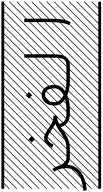

<svg xmlns="http://www.w3.org/2000/svg" viewBox="588 -1624 1453 2721"><g transform="rotate(-90 1314.5 -263.5)"><path d="M530.3 -48.8V0H435.5Q382.3 0 340.3 -41Q337.9 13.7 315.2 60.5Q292.5 107.4 249.3 145.5Q206.1 183.6 136.7 208Q67.4 232.4 -22.5 239.3L-26.4 190.4Q43 185.1 97.9 169.2Q152.8 153.3 188.7 130.6Q224.6 107.9 248.3 77.6Q272 47.4 282 14.9Q292 -17.6 292 -54.2Q292 -147 241.2 -221.2L281.2 -248.5Q308.1 -210.4 322.8 -166.5H323.2Q337.4 -118.2 368.4 -83.5Q399.4 -48.8 435.5 -48.8ZM0 402.8H530.3V442.9H0ZM0 -970.2H530.3V-930.2H0ZM526.9 410.6 533.7 417.5 525.4 425.8 518.6 418.9ZM526.9 304.7 533.7 311.5 419.4 425.8 412.6 418.9ZM526.9 198.7 533.7 205.6 313.5 425.8 306.6 418.9ZM526.9 92.3 533.7 99.1 207.5 425.8 200.7 418.9ZM526.9 -13.2 533.7 -6.3 101.6 425.8 94.7 418.9ZM526.9 -119.1 533.7 -112.3 3.4 418 -3.4 411.1ZM526.9 -225.6 533.7 -218.8 3.4 311.5 -3.4 304.7ZM526.9 -331.5 533.7 -324.7 3.4 205.6 -3.4 198.7ZM526.9 -438 533.7 -431.2 3.4 99.1 -3.4 92.3ZM526.9 -543.5 533.7 -536.6 3.4 -6.3 -3.4 -13.2ZM526.9 -649.4 533.7 -642.6 3.4 -112.3 -3.4 -119.1ZM526.9 -755.9 533.7 -749 3.4 -218.8 -3.4 -225.6ZM526.9 -861.8 533.7 -855 3.4 -324.7 -3.4 -331.5ZM516.6 -958 523.4 -951.2 3.4 -431.2 -3.4 -438ZM411.1 -958 418 -951.2 3.4 -536.6 -3.4 -543.5ZM305.2 -958 312 -951.2 3.4 -642.6 -3.4 -649.4ZM198.7 -958 205.6 -951.2 3.4 -749 -3.4 -755.9ZM92.3 -958 99.1 -951.2 3.4 -855 -3.4 -861.8Z M655.3 -540.5 701.2 -586.4 747.1 -540.5 701.2 -495.1ZM867.7 -164.1 916.5 -168.9Q928.2 -48.8 1060.5 -48.8V0Q981.4 0 928.7 -42Q876 -84 867.7 -164.1ZM530.3 -48.8H573.7Q610.4 -48.8 643.3 -56.4Q676.3 -64 709.2 -80.8Q742.2 -97.7 765.4 -112.5Q788.6 -127.4 825.7 -154.3Q869.6 -186 920.9 -207Q885.3 -223.1 828.1 -262.7Q750.5 -315.9 716.8 -315.9Q693.8 -315.9 669.7 -296.9Q645.5 -277.8 626 -232.4L581.1 -252Q605.5 -308.6 641.4 -336.7Q677.2 -364.7 716.8 -364.7Q740.2 -364.7 766.6 -354.5Q793 -344.2 810.1 -333.5Q827.1 -322.8 855.5 -302.7Q900.9 -270.5 938.2 -252.7Q975.6 -234.9 1011.7 -234.9H1036.1V-182.6L1013.7 -181.2Q980.5 -178.7 937.3 -160.9Q894 -143.1 854 -114.3Q815.4 -86.4 791 -70.8Q766.6 -55.2 729.7 -36.4Q692.9 -17.6 654.5 -8.8Q616.2 0 573.7 0H530.3Q520 0 512.9 -7.1Q505.9 -14.2 505.9 -24.4Q505.9 -34.7 512.9 -41.7Q520 -48.8 530.3 -48.8ZM530.3 402.8H1060.5V442.9H530.3ZM530.3 -970.2H1060.5V-930.2H530.3ZM1057.1 410.6 1064 417.5 1055.7 425.8 1048.8 418.9ZM1057.1 304.7 1064 311.5 949.7 425.8 942.9 418.9ZM1057.1 198.7 1064 205.6 843.8 425.8 836.9 418.9ZM1057.1 92.3 1064 99.1 737.8 425.8 731 418.9ZM1057.1 -13.2 1064 -6.3 631.8 425.8 625 418.9ZM1057.1 -119.1 1064 -112.3 533.7 418 526.9 411.1ZM1057.1 -225.6 1064 -218.8 533.7 311.5 526.9 304.7ZM1057.1 -331.5 1064 -324.7 533.7 205.6 526.9 198.7ZM1057.1 -438 1064 -431.2 533.7 99.1 526.9 92.3ZM1057.1 -543.5 1064 -536.6 533.7 -6.3 526.9 -13.2ZM1057.1 -649.4 1064 -642.6 533.7 -112.3 526.9 -119.1ZM1057.1 -755.9 1064 -749 533.7 -218.8 526.9 -225.6ZM1057.1 -861.8 1064 -855 533.7 -324.7 526.9 -331.5ZM1046.9 -958 1053.7 -951.2 533.7 -431.2 526.9 -438ZM941.4 -958 948.2 -951.2 533.7 -536.6 526.9 -543.5ZM835.4 -958 842.3 -951.2 533.7 -642.6 526.9 -649.4ZM729 -958 735.8 -951.2 533.7 -749 526.9 -755.9ZM622.6 -958 629.4 -951.2 533.7 -855 526.9 -861.8Z M1060.5 -48.8H1129.4Q1200.7 -48.8 1267.6 -67.9Q1226.6 -95.7 1202.9 -134.3Q1179.2 -172.9 1179.2 -218.3Q1179.2 -296.4 1220 -347.7Q1260.7 -398.9 1329.1 -398.9Q1366.2 -398.9 1394.8 -383.3Q1423.3 -367.7 1439.7 -341.3Q1456.1 -314.9 1464.1 -284.2Q1472.2 -253.4 1472.2 -220.2Q1472.2 -172.9 1448.5 -134Q1424.8 -95.2 1384.3 -67.4Q1447.3 -48.8 1522 -48.8H1590.8V0H1522Q1414.1 0 1326.2 -36.6Q1237.8 0 1129.4 0H1060.5Q1050.3 0 1043.2 -7.1Q1036.1 -14.2 1036.1 -24.4Q1036.1 -34.7 1043.2 -41.7Q1050.3 -48.8 1060.5 -48.8ZM1326.2 -89.8Q1423.3 -138.2 1423.3 -220.2Q1423.3 -278.8 1399.2 -314.5Q1375 -350.1 1329.1 -350.1Q1283.2 -350.1 1255.6 -315.4Q1228 -280.8 1228 -218.3Q1228 -179.2 1253.9 -146Q1279.8 -112.8 1326.2 -89.8ZM1060.5 402.8H1590.8V442.9H1060.5ZM1060.5 -970.2H1590.8V-930.2H1060.5ZM1587.4 410.6 1594.2 417.5 1585.9 425.8 1579.1 418.9ZM1587.4 304.7 1594.2 311.5 1480 425.8 1473.1 418.9ZM1587.4 198.7 1594.2 205.6 1374 425.8 1367.2 418.9ZM1587.4 92.3 1594.2 99.1 1268.1 425.8 1261.2 418.9ZM1587.4 -13.2 1594.2 -6.3 1162.1 425.8 1155.3 418.9ZM1587.4 -119.1 1594.2 -112.3 1064 418 1057.1 411.1ZM1587.4 -225.6 1594.2 -218.8 1064 311.5 1057.1 304.7ZM1587.4 -331.5 1594.2 -324.7 1064 205.6 1057.1 198.7ZM1587.4 -438 1594.2 -431.2 1064 99.1 1057.1 92.3ZM1587.4 -543.5 1594.2 -536.6 1064 -6.3 1057.1 -13.2ZM1587.4 -649.4 1594.2 -642.6 1064 -112.3 1057.1 -119.1ZM1587.4 -755.9 1594.2 -749 1064 -218.8 1057.1 -225.6ZM1587.4 -861.8 1594.2 -855 1064 -324.7 1057.1 -331.5ZM1577.1 -958 1584 -951.2 1064 -431.2 1057.1 -438ZM1471.7 -958 1478.5 -951.2 1064 -536.6 1057.1 -543.5ZM1365.7 -958 1372.6 -951.2 1064 -642.6 1057.1 -649.4ZM1259.3 -958 1266.1 -951.2 1064 -749 1057.1 -755.9ZM1152.8 -958 1159.7 -951.2 1064 -855 1057.1 -861.8ZM1279.3 -579.6 1325.2 -625.5 1371.1 -579.6 1325.2 -534.2Z M1590.8 -48.8H1743.7Q1770 -48.8 1788.6 -53.7Q1807.1 -58.6 1819.8 -71Q1832.5 -83.5 1839.8 -98.4Q1847.2 -113.3 1851.1 -140.1Q1855 -167 1856.2 -193.4Q1857.4 -219.7 1857.4 -261.7V-646H1906.2V-261.7Q1906.2 -235.4 1905.8 -215.3Q1905.3 -195.3 1903.1 -171.6Q1900.9 -147.9 1897.5 -130.6Q1894 -113.3 1887.9 -94.5Q1881.8 -75.7 1873.5 -62.3Q1865.2 -48.8 1853 -36.4Q1840.8 -23.9 1825.2 -16.4Q1809.6 -8.8 1789.1 -4.4Q1768.6 0 1743.7 0H1590.8Q1580.6 0 1573.5 -7.1Q1566.4 -14.2 1566.4 -24.4Q1566.4 -34.7 1573.5 -41.7Q1580.6 -48.8 1590.8 -48.8ZM1590.8 402.8H2121.1V442.9H1590.8ZM1590.8 -970.2H2121.1V-930.2H1590.8ZM2117.7 410.6 2124.5 417.5 2116.2 425.8 2109.4 418.9ZM2117.7 304.7 2124.5 311.5 2010.3 425.8 2003.4 418.9ZM2117.7 198.7 2124.5 205.6 1904.3 425.8 1897.5 418.9ZM2117.7 92.3 2124.5 99.1 1798.3 425.8 1791.5 418.9ZM2117.7 -13.2 2124.5 -6.3 1692.4 425.8 1685.5 418.9ZM2117.7 -119.1 2124.5 -112.3 1594.2 418 1587.4 411.1ZM2117.7 -225.6 2124.5 -218.8 1594.2 311.5 1587.4 304.7ZM2117.7 -331.5 2124.5 -324.7 1594.2 205.6 1587.4 198.7ZM2117.7 -438 2124.5 -431.2 1594.2 99.1 1587.4 92.3ZM2117.7 -543.5 2124.5 -536.6 1594.2 -6.3 1587.4 -13.2ZM2117.7 -649.4 2124.5 -642.6 1594.2 -112.3 1587.4 -119.1ZM2117.7 -755.9 2124.5 -749 1594.2 -218.8 1587.4 -225.6ZM2117.7 -861.8 2124.5 -855 1594.2 -324.7 1587.4 -331.5ZM2107.4 -958 2114.3 -951.2 1594.2 -431.2 1587.4 -438ZM2002 -958 2008.8 -951.2 1594.2 -536.6 1587.4 -543.5ZM1896 -958 1902.8 -951.2 1594.2 -642.6 1587.4 -649.4ZM1789.6 -958 1796.4 -951.2 1594.2 -749 1587.4 -755.9ZM1683.1 -958 1689.9 -951.2 1594.2 -855 1587.4 -861.8Z M2356.4 15.1 2318.4 -15.1Q2361.8 -69.8 2361.8 -309.6V-646H2410.6V-309.6Q2410.6 -174.3 2398.9 -98.6Q2387.2 -22.9 2356.4 15.1ZM2121.1 402.8H2651.4V442.9H2121.1ZM2121.1 -970.2H2651.4V-930.2H2121.1ZM2647.9 410.6 2654.8 417.5 2646.5 425.8 2639.6 418.9ZM2647.9 304.7 2654.8 311.5 2540.5 425.8 2533.7 418.9ZM2647.9 198.7 2654.8 205.6 2434.6 425.8 2427.7 418.9ZM2647.9 92.3 2654.8 99.1 2328.6 425.8 2321.8 418.9ZM2647.9 -13.2 2654.8 -6.3 2222.7 425.8 2215.8 418.9ZM2647.9 -119.1 2654.8 -112.3 2124.5 418 2117.7 411.1ZM2647.9 -225.6 2654.8 -218.8 2124.5 311.5 2117.7 304.7ZM2647.9 -331.5 2654.8 -324.7 2124.5 205.6 2117.7 198.7ZM2647.9 -438 2654.8 -431.2 2124.5 99.1 2117.7 92.3ZM2647.9 -543.5 2654.8 -536.6 2124.5 -6.3 2117.7 -13.2ZM2647.9 -649.4 2654.8 -642.6 2124.5 -112.3 2117.7 -119.1ZM2647.9 -755.9 2654.8 -749 2124.5 -218.8 2117.7 -225.6ZM2647.9 -861.8 2654.8 -855 2124.5 -324.7 2117.7 -331.5ZM2637.7 -958 2644.5 -951.2 2124.5 -431.2 2117.7 -438ZM2532.2 -958 2539.1 -951.2 2124.5 -536.6 2117.7 -543.5ZM2426.3 -958 2433.1 -951.2 2124.5 -642.6 2117.7 -649.4ZM2319.8 -958 2326.7 -951.2 2124.5 -749 2117.7 -755.9ZM2213.4 -958 2220.2 -951.2 2124.5 -855 2117.7 -861.8Z"/></g></svg>

Font: AzarMehrMSRS3
Style: Regular
Weight: 1
Designer: Amin Abedi
Version: Version 1.00